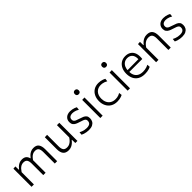

<svg xmlns="http://www.w3.org/2000/svg" viewBox="359 -2216 3712 3712"><g transform="rotate(-45 2215.0 -360.0)"><path d="M92.5 0Q92.5 -55.5 92.5 -107Q92.5 -158.5 92.5 -219.5V-269.5Q92.5 -324 92.5 -381.5Q92.5 -439 92.5 -495.5L150 -499.5L152 -407H160Q175 -429 199 -451.8Q223 -474.5 256 -490.5Q289 -506.5 331.5 -506.5Q394 -506.5 427 -476Q460 -445.5 469.5 -388L473 -385Q475 -372 476 -358.2Q477 -344.5 477 -329Q477 -296.5 477 -272.5Q477 -248.5 477 -219.5Q477 -161 477 -108.2Q477 -55.5 477 0H412.5Q412.5 -55.5 412.5 -108Q412.5 -160.5 412.5 -217V-315Q412.5 -379 390.8 -411.8Q369 -444.5 312 -444.5Q277.5 -444.5 249.2 -429.5Q221 -414.5 198.2 -389.5Q175.5 -364.5 157 -335.5V-217Q157 -158 157 -106.8Q157 -55.5 157 0ZM728.5 0Q728.5 -55.5 728.5 -108Q728.5 -160.5 728.5 -217V-315Q728.5 -379 706.8 -411.8Q685 -444.5 628 -444.5Q593.5 -444.5 565.2 -429.8Q537 -415 514 -390.2Q491 -365.5 472.5 -335.5L463.5 -404.5H471.5Q488.5 -427.5 513 -451Q537.5 -474.5 571.2 -490.5Q605 -506.5 648 -506.5Q727 -506.5 760 -459.5Q793 -412.5 793 -329Q793 -296.5 793 -272.5Q793 -248.5 793 -219.5Q793 -161 793 -108.2Q793 -55.5 793 0Z M1103.5 10.5Q1023 10.5 987.2 -35.5Q951.5 -81.5 951.5 -167.5Q951.5 -200 951.5 -224.2Q951.5 -248.5 951.5 -271.5Q951.5 -314.5 951.5 -351.5Q951.5 -388.5 951.5 -423.5Q951.5 -458.5 951.5 -495.5L1015.5 -498Q1015.5 -443 1015.5 -389.5Q1015.5 -336 1015.5 -276.5V-180.5Q1015.5 -116.5 1038.8 -83.8Q1062 -51 1122.5 -51Q1157 -51 1186.2 -65.8Q1215.5 -80.5 1239.5 -105.2Q1263.5 -130 1282.5 -160V-276.5Q1282.5 -336 1282.5 -388Q1282.5 -440 1282.5 -495.5H1347Q1347 -440 1347 -387.5Q1347 -335 1347 -271.5V-219.5Q1347 -158.5 1347 -107Q1347 -55.5 1347 0H1289.5L1288 -90H1280Q1264.5 -68 1239.2 -44.8Q1214 -21.5 1180 -5.5Q1146 10.5 1103.5 10.5Z M1654.5 10Q1624.5 10 1594 5.2Q1563.5 0.5 1536 -8.2Q1508.5 -17 1488 -28L1494 -90Q1517 -77 1543 -67.5Q1569 -58 1596.8 -52.8Q1624.5 -47.5 1653.5 -47.5Q1683.5 -47.5 1708.8 -55Q1734 -62.5 1749.2 -81.5Q1764.5 -100.5 1764.5 -136.5Q1764.5 -160 1751.8 -175.2Q1739 -190.5 1709.2 -202.5Q1679.5 -214.5 1629 -229.5Q1591 -240.5 1560 -256Q1529 -271.5 1510.5 -297.8Q1492 -324 1492 -367Q1492 -430.5 1534.8 -468.5Q1577.5 -506.5 1650 -506.5Q1679 -506.5 1706.5 -501.2Q1734 -496 1758 -487.2Q1782 -478.5 1799.5 -468.5L1793.5 -406Q1769 -421.5 1744.2 -431Q1719.5 -440.5 1696.8 -444.5Q1674 -448.5 1655.5 -448.5Q1634.5 -448.5 1612 -442.2Q1589.5 -436 1573.8 -418.8Q1558 -401.5 1558 -368.5Q1558 -345.5 1568.8 -329.8Q1579.5 -314 1604.2 -302.2Q1629 -290.5 1672 -278Q1720 -263.5 1755.8 -248Q1791.5 -232.5 1810.8 -207Q1830 -181.5 1830 -137Q1830 -96 1811.8 -62.5Q1793.5 -29 1755 -9.5Q1716.5 10 1654.5 10Z M1973 0Q1973 -55.5 1973 -107Q1973 -158.5 1973 -219.5V-269.5Q1973 -312.5 1973 -350Q1973 -387.5 1973 -423Q1973 -458.5 1973 -495.5L2037 -497.5Q2037 -460.5 2037 -424.8Q2037 -389 2037 -351.2Q2037 -313.5 2037 -269.5V-219.5Q2037 -158.5 2037 -107Q2037 -55.5 2037 0ZM2003 -620Q1980 -620 1965.2 -633.5Q1950.5 -647 1950.5 -675Q1950.5 -702.5 1965.2 -716.2Q1980 -730 2004 -730Q2028 -730 2042.5 -715.8Q2057 -701.5 2057 -675Q2057 -647 2042.5 -633.5Q2028 -620 2003 -620Z M2433 9.5Q2353.5 9.5 2298 -24.5Q2242.5 -58.5 2213.5 -117Q2184.5 -175.5 2184.5 -248Q2184.5 -321.5 2212.8 -380Q2241 -438.5 2294.5 -472.5Q2348 -506.5 2424 -506.5Q2453 -506.5 2481 -501.5Q2509 -496.5 2533.8 -487.8Q2558.5 -479 2578 -468L2571 -407Q2543.5 -423 2518.5 -431.8Q2493.5 -440.5 2471.5 -443.8Q2449.5 -447 2431 -447Q2349 -447 2299.8 -393.8Q2250.5 -340.5 2250.5 -249.5Q2250.5 -192.5 2272 -147Q2293.5 -101.5 2336.2 -75Q2379 -48.5 2443 -48.5Q2465 -48.5 2487.2 -52.5Q2509.5 -56.5 2531 -64.8Q2552.5 -73 2572.5 -85.5L2580 -24Q2564 -15.5 2541.8 -7.8Q2519.5 0 2492.2 4.8Q2465 9.5 2433 9.5Z M2721 0Q2721 -55.5 2721 -107Q2721 -158.5 2721 -219.5V-269.5Q2721 -312.5 2721 -350Q2721 -387.5 2721 -423Q2721 -458.5 2721 -495.5L2785 -497.5Q2785 -460.5 2785 -424.8Q2785 -389 2785 -351.2Q2785 -313.5 2785 -269.5V-219.5Q2785 -158.5 2785 -107Q2785 -55.5 2785 0ZM2751 -620Q2728 -620 2713.2 -633.5Q2698.5 -647 2698.5 -675Q2698.5 -702.5 2713.2 -716.2Q2728 -730 2752 -730Q2776 -730 2790.5 -715.8Q2805 -701.5 2805 -675Q2805 -647 2790.5 -633.5Q2776 -620 2751 -620Z M3188.5 10Q3101.5 10 3044.8 -23.8Q2988 -57.5 2960.2 -116.5Q2932.5 -175.5 2932.5 -251Q2932.5 -325.5 2960.2 -383.2Q2988 -441 3038.8 -473.8Q3089.5 -506.5 3159 -506.5Q3220 -506.5 3264.8 -481.8Q3309.5 -457 3333.5 -410Q3357.5 -363 3357.5 -295.5Q3357.5 -277.5 3356.8 -262.8Q3356 -248 3353.5 -233.5L3296.5 -266.5Q3297.5 -274.5 3297.8 -282Q3298 -289.5 3298 -296.5Q3298 -374.5 3260 -413.2Q3222 -452 3160 -452Q3109 -452 3072.8 -427Q3036.5 -402 3017.2 -358Q2998 -314 2998 -257.5V-249Q2998 -187 3019.2 -142Q3040.5 -97 3083.8 -72.5Q3127 -48 3193.5 -48Q3218 -48 3244 -52Q3270 -56 3295.5 -64Q3321 -72 3344.5 -85L3348 -24.5Q3329 -14 3304 -6.2Q3279 1.5 3249.5 5.8Q3220 10 3188.5 10ZM2961 -233.5V-282L3312.5 -284L3353.5 -270.5V-233.5Z M3498.5 0Q3498.5 -55.5 3498.5 -107Q3498.5 -158.5 3498.5 -219.5V-269.5Q3498.5 -324 3498.5 -381.5Q3498.5 -439 3498.5 -495.5L3556 -499.5L3558 -406.5H3566Q3581.5 -428.5 3606.8 -451.5Q3632 -474.5 3666.8 -490.5Q3701.5 -506.5 3746.5 -506.5Q3827 -506.5 3862.8 -460.8Q3898.5 -415 3898.5 -329Q3898.5 -296.5 3898.5 -272.5Q3898.5 -248.5 3898.5 -219.5Q3898.5 -161 3898.5 -108.2Q3898.5 -55.5 3898.5 0H3834Q3834 -55.5 3834 -108Q3834 -160.5 3834 -217V-315Q3834 -379 3811 -411.8Q3788 -444.5 3727.5 -444.5Q3690.5 -444.5 3660.5 -429.8Q3630.5 -415 3606.5 -390.2Q3582.5 -365.5 3563 -335.5V-217Q3563 -158 3563 -106.8Q3563 -55.5 3563 0Z M4204.5 10Q4174.5 10 4144 5.2Q4113.5 0.5 4086 -8.2Q4058.5 -17 4038 -28L4044 -90Q4067 -77 4093 -67.5Q4119 -58 4146.8 -52.8Q4174.5 -47.5 4203.5 -47.5Q4233.5 -47.5 4258.8 -55Q4284 -62.5 4299.2 -81.5Q4314.5 -100.5 4314.5 -136.5Q4314.5 -160 4301.8 -175.2Q4289 -190.5 4259.2 -202.5Q4229.5 -214.5 4179 -229.5Q4141 -240.5 4110 -256Q4079 -271.5 4060.5 -297.8Q4042 -324 4042 -367Q4042 -430.5 4084.8 -468.5Q4127.5 -506.5 4200 -506.5Q4229 -506.5 4256.5 -501.2Q4284 -496 4308 -487.2Q4332 -478.5 4349.5 -468.5L4343.5 -406Q4319 -421.5 4294.2 -431Q4269.5 -440.5 4246.8 -444.5Q4224 -448.5 4205.5 -448.5Q4184.5 -448.5 4162 -442.2Q4139.5 -436 4123.8 -418.8Q4108 -401.5 4108 -368.5Q4108 -345.5 4118.8 -329.8Q4129.5 -314 4154.2 -302.2Q4179 -290.5 4222 -278Q4270 -263.5 4305.8 -248Q4341.5 -232.5 4360.8 -207Q4380 -181.5 4380 -137Q4380 -96 4361.8 -62.5Q4343.5 -29 4305 -9.5Q4266.5 10 4204.5 10Z"/></g></svg>

Font: Commissioner Thin Light
Style: Regular
Weight: 300
Version: Version 1.000